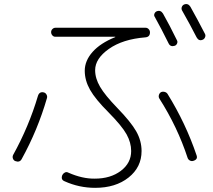

<svg xmlns="http://www.w3.org/2000/svg" viewBox="-20 -862 1040 937"><path d="M250 -682.6Q241.2 -682.6 235.4 -689.5Q229.5 -696.3 229.5 -705.1Q229.5 -713.9 235.8 -720.2Q242.2 -726.6 251 -726.6H690.4Q699.2 -726.6 705.6 -719.7Q711.9 -712.9 711.9 -704.1Q711.9 -681.6 689.5 -679.7Q579.1 -670.9 511.7 -623.5Q444.3 -576.2 444.3 -519.5Q444.3 -479.5 468.3 -438.5Q492.2 -397.5 551.8 -335.9Q619.1 -266.6 645 -220.7Q670.9 -174.8 670.9 -125Q670.9 -45.9 607.4 4.4Q543.9 54.7 444.3 54.7Q366.2 54.7 294.9 22.5Q275.4 14.6 284.2 -7.8Q288.1 -15.6 296.4 -20Q304.7 -24.4 313.5 -19.5Q381.8 10.7 442.4 9.8Q519.5 9.8 569.8 -28.3Q620.1 -66.4 620.1 -125Q620.1 -166 597.7 -206.5Q575.2 -247.1 509.8 -313.5Q445.3 -377.9 419.4 -423.8Q393.6 -469.7 393.6 -516.6Q393.6 -565.4 431.6 -608.4Q469.7 -651.4 542 -680.7Q543 -680.7 543 -681.6Q543 -682.6 541 -682.6ZM802.7 -650.4Q767.6 -721.7 735.4 -779.3Q730.5 -786.1 733.4 -794.4Q736.3 -802.7 744.1 -806.6Q763.7 -814.5 775.4 -795.9Q807.6 -739.3 843.8 -665Q847.7 -658.2 844.2 -649.9Q840.8 -641.6 833 -638.7Q811.5 -631.8 802.7 -650.4ZM980.5 -696.3Q984.4 -688.5 980.5 -679.7Q976.6 -670.9 968.8 -668Q950.2 -660.2 939.5 -679.7Q908.2 -741.2 868.2 -811.5Q864.3 -819.3 867.2 -827.6Q870.1 -835.9 877.9 -839.8Q897.5 -847.7 909.2 -829.1Q944.3 -766.6 980.5 -696.3ZM923.8 -77.1Q915 -74.2 906.7 -78.6Q898.4 -83 895.5 -91.8Q845.7 -243.2 757.8 -380.9Q752.9 -388.7 755.4 -397.9Q757.8 -407.2 765.6 -412.1Q773.4 -416 783.2 -413.6Q793 -411.1 797.9 -403.3Q886.7 -259.8 939.5 -103.5Q946.3 -84 923.8 -77.1ZM53.7 -76.2Q45.9 -80.1 43 -88.4Q40 -96.7 43.9 -105.5Q121.1 -245.1 165 -393.6Q171.9 -416 193.4 -411.1Q202.1 -409.2 207 -400.4Q211.9 -391.6 209 -382.8Q164.1 -227.5 85.9 -85.9Q76.2 -67.4 53.7 -76.2Z"/></svg>

Font: Rounded-L Mgen+ 1m light
Style: Regular
Weight: 200
Designer: [Source Han Sans]
Ryoko NISHIZUKA  (kana & ideographs); Paul D. Hunt (Latin, Greek & Cyrillic); Wenlong ZHANG  (bopomofo
Version: Version 1.059.20150602